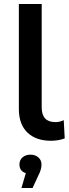

<svg xmlns="http://www.w3.org/2000/svg" viewBox="-20 -703 349 967"><path d="M75 -154V-683H190V-162Q190 -88 259 -88Q282 -88 301 -98L306 -6Q274 6 237 6Q161 6 118 -35.5Q75 -77 75 -154ZM189 125Q189 151 174 179L144 244H88L110 169Q78 159 78 125Q78 103 93.5 89.5Q109 76 133.5 76Q158 76 173.5 90Q189 104 189 125Z"/></svg>

Font: Montserrat Ace
Style: Bold
Weight: 600
Designer: Julieta Ulanovsky
Foundry: Julieta Ulanovsky
Version: Version 1